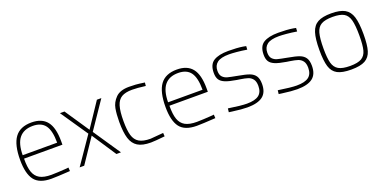

<svg xmlns="http://www.w3.org/2000/svg" viewBox="-15 -1082 3318 1664"><g transform="rotate(-20 1644.0 -250.5)"><path d="M59 -236Q59 -376 107.5 -442.5Q156 -509 261 -509Q357 -509 403 -451Q449 -393 449 -269V-236H95Q94 -157 110 -111.5Q126 -66 164 -44.5Q202 -23 271 -23Q297 -23 332.5 -25Q368 -27 400 -29L430 -32L432 1Q310 9 260 9Q149 9 104 -50.5Q59 -110 59 -236ZM412 -268Q412 -379 376 -428Q340 -477 262 -477Q179 -477 137 -426Q95 -375 94 -268Z M693 -249 522 -500H564L714 -277L863 -500H904L734 -250L903 0H861L714 -223L564 0H522Z M979 -253Q979 -323 988.5 -375.5Q998 -428 1038.5 -469Q1079 -510 1162 -510Q1195 -510 1223.5 -508Q1252 -506 1305 -498L1302 -467Q1226 -477 1179 -477Q1116 -477 1081 -456Q1046 -435 1031 -385.5Q1016 -336 1016 -246Q1016 -162 1030 -114.5Q1044 -67 1080.5 -45Q1117 -23 1185 -23L1304 -33L1306 -1Q1213 9 1177 9Q1099 9 1056.5 -17.5Q1014 -44 996.5 -100Q979 -156 979 -253Z M1400 -236Q1400 -376 1448.5 -442.5Q1497 -509 1602 -509Q1698 -509 1744 -451Q1790 -393 1790 -269V-236H1436Q1435 -157 1451 -111.5Q1467 -66 1505 -44.5Q1543 -23 1612 -23Q1638 -23 1673.5 -25Q1709 -27 1741 -29L1771 -32L1773 1Q1651 9 1601 9Q1490 9 1445 -50.5Q1400 -110 1400 -236ZM1753 -268Q1753 -379 1717 -428Q1681 -477 1603 -477Q1520 -477 1478 -426Q1436 -375 1435 -268Z M1929 -3 1900 -7 1904 -41Q2022 -23 2074 -23Q2149 -23 2184 -49.5Q2219 -76 2219 -134Q2219 -175 2202.5 -196.5Q2186 -218 2160.5 -226.5Q2135 -235 2088 -242Q2070 -244 2061 -246Q1993 -257 1958 -271.5Q1923 -286 1908.5 -309Q1894 -332 1894 -371Q1894 -449 1941 -478.5Q1988 -508 2077 -508Q2156 -508 2213 -499L2238 -494L2236 -462Q2188 -470 2143.5 -474Q2099 -478 2073 -478Q1997 -478 1963.5 -452Q1930 -426 1930 -377Q1930 -340 1947.5 -321.5Q1965 -303 1991 -296Q2017 -289 2082 -277Q2151 -265 2185.5 -252Q2220 -239 2237.5 -213Q2255 -187 2255 -139Q2255 -61 2208.5 -26Q2162 9 2067 9Q2016 9 1929 -3Z M2389 -3 2360 -7 2364 -41Q2482 -23 2534 -23Q2609 -23 2644 -49.5Q2679 -76 2679 -134Q2679 -175 2662.5 -196.5Q2646 -218 2620.5 -226.5Q2595 -235 2548 -242Q2530 -244 2521 -246Q2453 -257 2418 -271.5Q2383 -286 2368.5 -309Q2354 -332 2354 -371Q2354 -449 2401 -478.5Q2448 -508 2537 -508Q2616 -508 2673 -499L2698 -494L2696 -462Q2648 -470 2603.5 -474Q2559 -478 2533 -478Q2457 -478 2423.5 -452Q2390 -426 2390 -377Q2390 -340 2407.5 -321.5Q2425 -303 2451 -296Q2477 -289 2542 -277Q2611 -265 2645.5 -252Q2680 -239 2697.5 -213Q2715 -187 2715 -139Q2715 -61 2668.5 -26Q2622 9 2527 9Q2476 9 2389 -3Z M2822 -244Q2822 -348 2840 -404.5Q2858 -461 2901.5 -485Q2945 -509 3026 -509Q3107 -509 3150.5 -484.5Q3194 -460 3211.5 -403.5Q3229 -347 3229 -244Q3229 -145 3213 -92Q3197 -39 3153.5 -15Q3110 9 3026 9Q2942 9 2898.5 -14.5Q2855 -38 2838.5 -91.5Q2822 -145 2822 -244ZM3191 -244Q3191 -339 3178 -387.5Q3165 -436 3130.5 -456Q3096 -476 3027 -476Q2958 -476 2922.5 -456Q2887 -436 2873.5 -387Q2860 -338 2860 -244Q2860 -157 2872.5 -111Q2885 -65 2920.5 -44.5Q2956 -24 3027 -24Q3098 -24 3132.5 -44.5Q3167 -65 3179 -110.5Q3191 -156 3191 -244Z"/></g></svg>

Font: Cairo ExtraLight
Style: Regular
Weight: 250
Designer: Mohamed Gaber, the designers of Titillium
Foundry: Kief Type Foundry
Version: Version 2.009; ttfautohint (v1.5.33-1714) -l 8 -r 50 -G 200 